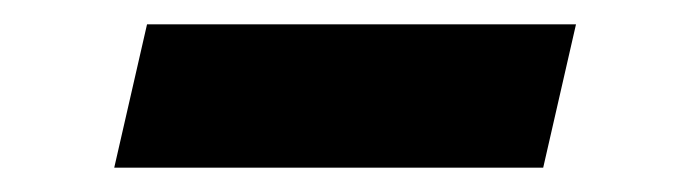

<svg xmlns="http://www.w3.org/2000/svg" viewBox="-20 -344 561 158"><path d="M454 -324 427 -206H74L101 -324Z"/></svg>

Font: Work Sans SemiBold
Style: Italic
Weight: 600
Italic angle: -13°
Designer: Wei Huang
Foundry: Wei Huang
Version: Version 2.012; ttfautohint (v1.8.3)